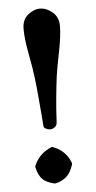

<svg xmlns="http://www.w3.org/2000/svg" viewBox="-51 -690 371 742"><g transform="rotate(-5 135.0 -319.0)"><path d="M131.8 -658.2Q157.7 -658.2 180.9 -638.7Q204.1 -619.1 204.1 -585Q204.1 -547.9 191.7 -485.4Q179.2 -422.9 174.8 -392.1Q168.9 -345.2 165 -302.5Q161.1 -259.8 160.2 -236.8Q159.2 -213.9 158.2 -210Q157.2 -202.1 149.2 -196Q141.1 -189.9 132.1 -189.9Q123 -189.9 115.5 -194.1Q107.9 -198.2 106.9 -203.1Q106.9 -208 104 -241Q101.1 -273.9 97.7 -315.4Q94.2 -356.9 89.8 -392.1Q85.9 -426.3 74.5 -486.1Q63 -545.9 63 -585Q63 -621.1 85.9 -639.6Q108.9 -658.2 131.8 -658.2ZM62 -47.9V-53.2Q81.1 -101.1 130.9 -121.1H134.8Q185.5 -103 204.1 -53.2V-47.9Q194.3 -17.1 178.2 -2Q162.1 13.2 134.8 20H130.9Q100.1 13.2 85 -1.2Q69.8 -15.6 62 -47.9Z"/></g></svg>

Font: Linux Biolinum O
Style: Bold
Weight: 700
Designer: Philipp H. Poll
Foundry: Philipp H. Poll
Version: Version 1.3.2